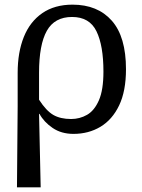

<svg xmlns="http://www.w3.org/2000/svg" viewBox="-20 -566 612 826"><path d="M53 240 56 -109V-253Q56 -341 82.5 -407Q109 -473 162 -509.5Q215 -546 292 -546Q400 -546 461 -477Q522 -408 522 -268Q522 -174 492.5 -112.5Q463 -51 412 -20.5Q361 10 296 10Q244 10 206.5 -15.5Q169 -41 150 -76H148L155 240ZM286 -54Q323 -54 354.5 -72Q386 -90 405.5 -134.5Q425 -179 425 -258Q425 -370 395 -431.5Q365 -493 290 -493Q215 -493 181.5 -433.5Q148 -374 148 -253V-137Q179 -89 209.5 -71.5Q240 -54 286 -54Z"/></svg>

Font: NotoSerif-Regular
Style: Regular
Weight: 400
Designer: Monotype Design Team
Foundry: Monotype Imaging Inc.
Version: Version 2.007; ttfautohint (v1.8) -l 8 -r 50 -G 200 -x 14 -D